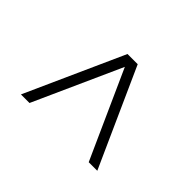

<svg xmlns="http://www.w3.org/2000/svg" viewBox="-89 -585 665 665"><g transform="rotate(-45 243.0 -253.0)"><path d="M63 -66V-108L385 -253L63 -398V-440L423 -278V-228Z"/></g></svg>

Font: Saira Condensed ExtraLight
Style: Regular
Weight: 250
Width: 3
Designer: Hector Gatti with collaboration of the Omnibus-Type team
Foundry: Omnibus-Type
Version: Version 1.101